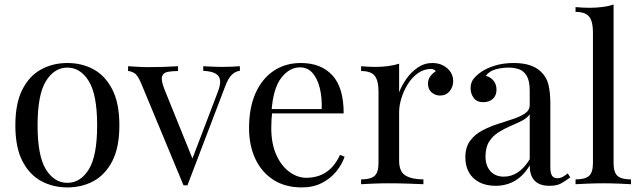

<svg xmlns="http://www.w3.org/2000/svg" viewBox="-20 -804 2796 838"><path d="M274 -529Q338 -529 389 -501Q440 -473 470.5 -413Q501 -353 501 -257Q501 -161 470.5 -101.5Q440 -42 389 -14Q338 14 274 14Q211 14 159.5 -14Q108 -42 77.5 -101.5Q47 -161 47 -257Q47 -353 77.5 -413Q108 -473 159.5 -501Q211 -529 274 -529ZM274 -509Q217 -509 180.5 -450Q144 -391 144 -257Q144 -123 180.5 -64.5Q217 -6 274 -6Q331 -6 367.5 -64.5Q404 -123 404 -257Q404 -391 367.5 -450Q331 -509 274 -509Z M1027 -515V-495Q1008 -493 992 -478Q976 -463 962 -425L798 5Q794 5 790 5Q786 5 781 5L597 -438Q581 -477 565.5 -485.5Q550 -494 539 -494V-515Q559 -514 580.5 -512.5Q602 -511 627 -511Q658 -511 692.5 -512Q727 -513 757 -515V-494Q732 -494 712.5 -490.5Q693 -487 687.5 -471Q682 -455 697 -416L822 -107L816 -102L930 -401Q943 -434 940.5 -453.5Q938 -473 920.5 -483Q903 -493 867 -495V-515Q885 -514 898 -513.5Q911 -513 923.5 -512.5Q936 -512 951 -512Q974 -512 992.5 -513Q1011 -514 1027 -515Z M1293 -529Q1381 -529 1430.5 -475.5Q1480 -422 1480 -309H1127L1126 -328H1384Q1386 -377 1376 -418.5Q1366 -460 1344.5 -485Q1323 -510 1289 -510Q1243 -510 1207.5 -464Q1172 -418 1165 -318L1168 -314Q1166 -299 1165 -281Q1164 -263 1164 -245Q1164 -177 1186 -128Q1208 -79 1243.5 -53.5Q1279 -28 1317 -28Q1347 -28 1374 -37.5Q1401 -47 1424 -69Q1447 -91 1464 -128L1484 -120Q1473 -87 1448 -56Q1423 -25 1385 -5.5Q1347 14 1297 14Q1225 14 1173.5 -19Q1122 -52 1094.5 -110.5Q1067 -169 1067 -245Q1067 -333 1095 -396.5Q1123 -460 1174 -494.5Q1225 -529 1293 -529Z M1867 -529Q1894 -529 1914.5 -518Q1935 -507 1946.5 -489.5Q1958 -472 1958 -450Q1958 -425 1942.5 -406Q1927 -387 1901 -387Q1880 -387 1864 -400.5Q1848 -414 1848 -439Q1848 -458 1858.5 -471.5Q1869 -485 1882 -493Q1875 -503 1861 -503Q1830 -503 1804 -484.5Q1778 -466 1760 -437Q1742 -408 1732 -375.5Q1722 -343 1722 -315V-103Q1722 -54 1750.5 -37.5Q1779 -21 1828 -21V0Q1805 -1 1763 -2.5Q1721 -4 1674 -4Q1640 -4 1606.5 -2.5Q1573 -1 1556 0V-21Q1597 -21 1614.5 -36Q1632 -51 1632 -93V-406Q1632 -451 1616 -472.5Q1600 -494 1556 -494V-515Q1588 -512 1618 -512Q1647 -512 1673.5 -515.5Q1700 -519 1722 -526V-401Q1733 -430 1753.5 -459.5Q1774 -489 1803 -509Q1832 -529 1867 -529Z M2143 7Q2102 7 2072 -8.5Q2042 -24 2026.5 -52Q2011 -80 2011 -117Q2011 -161 2031.5 -189Q2052 -217 2084 -234Q2116 -251 2151.5 -262.5Q2187 -274 2219 -284.5Q2251 -295 2271.5 -309Q2292 -323 2292 -346V-408Q2292 -450 2279.5 -472Q2267 -494 2246 -501.5Q2225 -509 2199 -509Q2174 -509 2145.5 -502Q2117 -495 2100 -473Q2119 -469 2133 -453Q2147 -437 2147 -412Q2147 -387 2131 -372.5Q2115 -358 2090 -358Q2061 -358 2047.5 -376.5Q2034 -395 2034 -418Q2034 -444 2047 -460Q2060 -476 2080 -490Q2103 -506 2139.5 -517.5Q2176 -529 2222 -529Q2263 -529 2292 -519.5Q2321 -510 2340 -492Q2366 -468 2374 -433.5Q2382 -399 2382 -351V-73Q2382 -48 2389.5 -37Q2397 -26 2413 -26Q2424 -26 2434 -31Q2444 -36 2458 -47L2469 -30Q2448 -14 2429 -3.5Q2410 7 2378 7Q2349 7 2330 -3Q2311 -13 2301.5 -32.5Q2292 -52 2292 -82Q2265 -37 2227.5 -15Q2190 7 2143 7ZM2179 -33Q2212 -33 2240.5 -52Q2269 -71 2292 -109V-305Q2280 -288 2257 -276.5Q2234 -265 2207 -253.5Q2180 -242 2155.5 -226.5Q2131 -211 2115 -186Q2099 -161 2099 -121Q2099 -81 2120.5 -57Q2142 -33 2179 -33Z M2658 -784V-93Q2658 -51 2675.5 -36Q2693 -21 2734 -21V0Q2717 -1 2682.5 -2.5Q2648 -4 2613 -4Q2579 -4 2544 -2.5Q2509 -1 2492 0V-21Q2533 -21 2550.5 -36Q2568 -51 2568 -93V-664Q2568 -709 2552 -730.5Q2536 -752 2492 -752V-773Q2524 -770 2554 -770Q2583 -770 2609.5 -773.5Q2636 -777 2658 -784Z"/></svg>

Font: Playfair Display
Style: Regular
Weight: 400
Designer: Claus Eggers Sørensen
Foundry: Claus Eggers Sørensen
Version: Version 1.203